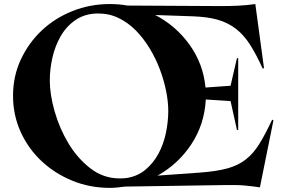

<svg xmlns="http://www.w3.org/2000/svg" viewBox="-20 -906 1384 940"><path d="M1252.5 11.2Q1218.8 6.2 1180.6 2.5Q1142.5 -1.2 1083.8 0L591.2 7.5Q573.8 10 555 11.9Q536.2 13.8 517.5 13.8Q420 13.8 334.4 -21.2Q248.8 -56.2 183.8 -116.9Q118.8 -177.5 81.2 -260Q43.8 -342.5 43.8 -437.5Q43.8 -532.5 81.9 -614.4Q120 -696.2 184.4 -756.9Q248.8 -817.5 335 -851.9Q421.2 -886.2 517.5 -886.2Q562.5 -886.2 603.8 -878.8L1060 -876.2Q1102.5 -876.2 1145 -878.1Q1187.5 -880 1230 -886.2L1272.5 -572.5L1266.2 -570Q1235 -638.8 1204.4 -686.9Q1173.8 -735 1135 -765Q1096.2 -795 1045.6 -809.4Q995 -823.8 922.5 -826.2L740 -832.5Q841.2 -780 908.1 -686.9Q975 -593.8 986.2 -477.5L1108.8 -486.2L1140 -621.2H1146.2V-270H1140L1108.8 -411.2L987.5 -418.8Q981.2 -297.5 916.9 -200Q852.5 -102.5 751.2 -46.2L961.2 -61.2Q1042.5 -67.5 1094.4 -81.9Q1146.2 -96.2 1183.8 -125.6Q1221.2 -155 1250 -201.9Q1278.8 -248.8 1312.5 -320L1318.8 -317.5ZM223.8 -512.5Q223.8 -443.8 247.5 -360.6Q271.2 -277.5 315 -204.4Q358.8 -131.2 422.5 -81.9Q486.2 -32.5 566.2 -32.5H571.2L595 -33.8Q651.2 -41.2 691.2 -74.4Q731.2 -107.5 756.2 -154.4Q781.2 -201.2 792.5 -256.2Q803.8 -311.2 803.8 -362.5Q803.8 -408.8 793.1 -461.2Q782.5 -513.8 762.5 -566.9Q742.5 -620 712.5 -669.4Q682.5 -718.8 645 -756.9Q607.5 -795 561.2 -817.5Q515 -840 461.2 -840Q397.5 -840 351.9 -809.4Q306.2 -778.8 278.1 -730.6Q250 -682.5 236.9 -625Q223.8 -567.5 223.8 -512.5Z"/></svg>

Font: Equateur
Style: Regular
Weight: 400
Designer: Ange Degheest & Eugénie Bidaut
Foundry: Velvetyne Type Foundry
Version: Version 1.000;FEAKit 1.0